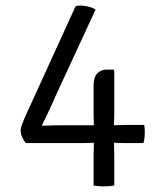

<svg xmlns="http://www.w3.org/2000/svg" viewBox="-20 -660 580 683"><path d="M71.5 -151Q63 -162.5 58.2 -173.5Q53.5 -184.5 53.5 -196Q53.5 -204.5 59 -219.2Q64.5 -234 74.5 -256L249 -638Q259.5 -641 273 -640Q286.5 -639 299.2 -635.2Q312 -631.5 320 -626L177 -317Q170 -300.5 161.5 -281.8Q153 -263 144.5 -245.5Q136 -228 129.5 -215.5L131.5 -212.5Q150 -213.5 169.8 -214Q189.5 -214.5 206.8 -214.5Q224 -214.5 236 -214.5H385.5Q393.5 -214.5 405.2 -215Q417 -215.5 425.5 -215.5H493Q494.5 -207 494.8 -199.2Q495 -191.5 495 -185Q495 -178.5 494 -169Q493 -159.5 490 -151H425.5Q417 -151 405.2 -151.5Q393.5 -152 385.5 -152H314Q306 -152 293 -151.5Q280 -151 272 -151ZM313 -109Q313 -117.5 313.5 -130.5Q314 -143.5 314 -152V-213.5Q314 -220.5 313.5 -233.8Q313 -247 313 -254.5V-358.5Q313 -385 326 -398.8Q339 -412.5 359.5 -412.5H383L386.5 -409V-257.5Q386.5 -249 386 -235.8Q385.5 -222.5 385.5 -214.5V-152Q385.5 -143.5 386 -130.5Q386.5 -117.5 386.5 -109V0Q378 1.5 369 2.2Q360 3 349 3Q339 3 329.8 2.2Q320.5 1.5 313 0Z"/></svg>

Font: Signika Light
Style: Regular
Weight: 300
Designer: Anna Giedry
Foundry: Anna Giedry
Version: Version 2.000